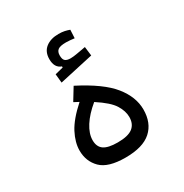

<svg xmlns="http://www.w3.org/2000/svg" viewBox="-162 -821 911 951"><g transform="rotate(-30 293.0 -345.5)"><path d="M285.6 2.4Q187 2.4 146 -38.6Q105 -79.6 105 -141.6Q105 -187.5 131.8 -239.3Q158.7 -291 225.6 -350.6Q212.4 -357.9 197.8 -365.2L240.2 -434.6Q373 -366.7 427 -299.3Q481 -231.9 481 -160.6Q481 -83.5 433.3 -40.5Q385.7 2.4 285.6 2.4ZM288.1 -314Q239.3 -273.9 212.9 -232.4Q186.5 -190.9 186.5 -153.3Q186.5 -116.2 210.7 -99.1Q234.9 -82 289.6 -82Q349.1 -82 375.5 -102.5Q401.9 -123 401.9 -163.1Q401.9 -196.8 379.6 -232.9Q357.4 -269 288.1 -314ZM196.3 -478 191.4 -528.3 238.3 -540V-546.4Q201.7 -559.1 201.7 -608.4Q201.7 -650.4 229.7 -672.4Q257.8 -694.3 303.2 -694.3Q322.3 -694.3 336.9 -691.2Q351.6 -688 364.7 -683.1L362.3 -635.7Q350.6 -637.2 338.1 -638.4Q325.7 -639.6 314.5 -639.6Q280.8 -639.6 268.1 -629.9Q255.4 -620.1 255.4 -598.6Q255.4 -576.2 265.1 -567.9Q274.9 -559.6 295.9 -559.6Q311 -559.6 336.4 -564.2Q361.8 -568.8 384.3 -572.8L390.6 -521Z"/></g></svg>

Font: Cascadia Code PL SemiLight
Style: Regular
Weight: 350
Monospace: yes
Designer: Aaron Bell
Foundry: Saja Typeworks
Version: Version 2404.023; ttfautohint (v1.8.4)